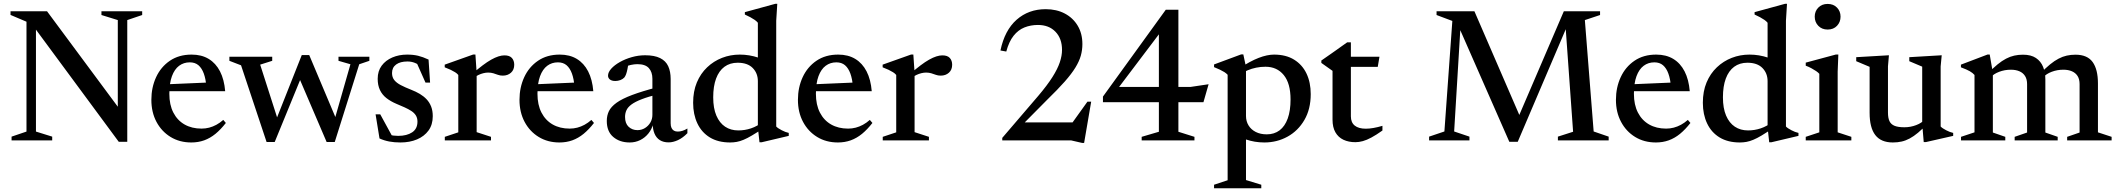

<svg xmlns="http://www.w3.org/2000/svg" viewBox="-20 -734 11071 1004"><path d="M118.5 -46V-620.5L35 -656V-675H226L624.5 -137.5L596 -93V-629L510.5 -655.5V-675H723.5V-655.5L645.5 -629V7.5H601L149.5 -604L168 -622V-46L253 -19.5V0H40.5V-19.5Z M982 -448.5Q1034 -448.5 1071.2 -426Q1108.5 -403.5 1130.5 -360.8Q1152.5 -318 1157.5 -257H846L847 -293L1103.5 -304L1059 -281.5Q1056 -321 1045.8 -349.2Q1035.5 -377.5 1017.8 -392.8Q1000 -408 972.5 -408Q940.5 -408 916.5 -390Q892.5 -372 879 -335.5Q865.5 -299 865.5 -243.5Q865.5 -186 886.5 -145.2Q907.5 -104.5 945.2 -83Q983 -61.5 1034 -61.5Q1054.5 -61.5 1073.8 -66.5Q1093 -71.5 1111.5 -81.5Q1130 -91.5 1147.5 -107L1161 -91Q1134.5 -57 1106.8 -34.2Q1079 -11.5 1047.8 -0.2Q1016.5 11 980.5 11Q919 11 872 -17.8Q825 -46.5 798.2 -96.8Q771.5 -147 771.5 -212Q771.5 -276.5 796.2 -330.2Q821 -384 868.2 -416.2Q915.5 -448.5 982 -448.5Z M1812.5 -398 1750 -416V-437.5H1911.5V-416L1858.5 -398L1730.5 8.5H1688L1538 -341.5L1562 -346.5L1416.5 8.5H1374L1240.5 -392.5L1179.5 -416V-437.5H1403.5V-416L1340.5 -396L1438 -92L1416.5 -89L1558 -446H1597L1746 -92.5L1724 -89Z M2109 -448.5Q2141 -448.5 2166 -442.5Q2191 -436.5 2221 -422.5L2229 -302H2205L2150.5 -424.5L2187 -382.5Q2167.5 -398 2149.5 -405.2Q2131.5 -412.5 2110.5 -412.5Q2073 -412.5 2051.5 -396.8Q2030 -381 2030 -352Q2030 -330 2041.8 -315.2Q2053.5 -300.5 2076 -288.8Q2098.5 -277 2130.5 -264.5Q2155 -255 2175.5 -242.8Q2196 -230.5 2211 -214.5Q2226 -198.5 2234.5 -176.8Q2243 -155 2243 -126.5Q2243 -82 2220.8 -51.5Q2198.5 -21 2160.5 -5Q2122.5 11 2074 11Q2042 11 2015.5 6Q1989 1 1964.5 -10L1944 -136H1968.5L2039.5 -6L1980 -44Q1998 -35.5 2011.8 -31Q2025.5 -26.5 2037.8 -25Q2050 -23.5 2062 -23.5Q2107.5 -23.5 2135.2 -42Q2163 -60.5 2163 -98Q2163 -116.5 2154.8 -130Q2146.5 -143.5 2131.2 -153.5Q2116 -163.5 2096 -172.5Q2076 -181.5 2053 -191Q2022.5 -204 2000.5 -221.2Q1978.5 -238.5 1966.8 -263.2Q1955 -288 1955 -322Q1955 -362.5 1975.8 -390.5Q1996.5 -418.5 2031.5 -433.5Q2066.5 -448.5 2109 -448.5Z M2617.5 -444.5Q2644.5 -444.5 2656.8 -430.8Q2669 -417 2669 -395.5Q2669 -369 2652 -353.8Q2635 -338.5 2609 -338.5Q2595 -338.5 2583.5 -342.8Q2572 -347 2559.8 -350.8Q2547.5 -354.5 2532.5 -354.5Q2520.5 -354.5 2507.5 -351.2Q2494.5 -348 2482 -342Q2469.5 -336 2459 -327.5L2449 -347.5Q2479 -373.5 2503.5 -392Q2528 -410.5 2548.5 -422Q2569 -433.5 2586.2 -439Q2603.5 -444.5 2617.5 -444.5ZM2472.5 -353.5V-43L2547.5 -18.5V0H2306V-18.5L2376.5 -42V-342Q2370 -350 2360 -356.2Q2350 -362.5 2336.5 -369Q2323 -375.5 2305.5 -382V-396L2454.5 -449H2466Z M2907 -448.5Q2959 -448.5 2996.2 -426Q3033.5 -403.5 3055.5 -360.8Q3077.5 -318 3082.5 -257H2771L2772 -293L3028.5 -304L2984 -281.5Q2981 -321 2970.8 -349.2Q2960.5 -377.5 2942.8 -392.8Q2925 -408 2897.5 -408Q2865.5 -408 2841.5 -390Q2817.5 -372 2804 -335.5Q2790.5 -299 2790.5 -243.5Q2790.5 -186 2811.5 -145.2Q2832.5 -104.5 2870.2 -83Q2908 -61.5 2959 -61.5Q2979.5 -61.5 2998.8 -66.5Q3018 -71.5 3036.5 -81.5Q3055 -91.5 3072.5 -107L3086 -91Q3059.5 -57 3031.8 -34.2Q3004 -11.5 2972.8 -0.2Q2941.5 11 2905.5 11Q2844 11 2797 -17.8Q2750 -46.5 2723.2 -96.8Q2696.5 -147 2696.5 -212Q2696.5 -276.5 2721.2 -330.2Q2746 -384 2793.2 -416.2Q2840.5 -448.5 2907 -448.5Z M3418.5 -278 3424.5 -242Q3370 -228.5 3335.8 -215.2Q3301.5 -202 3282.2 -187.8Q3263 -173.5 3255.8 -157.5Q3248.5 -141.5 3248.5 -122.5Q3248.5 -88.5 3267.2 -71Q3286 -53.5 3313.5 -53.5Q3335 -53.5 3352.8 -64.5Q3370.5 -75.5 3381 -93.5Q3391.5 -111.5 3391.5 -133.5V-322Q3391.5 -357 3373 -377.8Q3354.5 -398.5 3313 -398.5Q3297.5 -398.5 3278.8 -394.5Q3260 -390.5 3243.5 -382.5L3266.5 -408.5Q3264.5 -389.5 3261.2 -373.5Q3258 -357.5 3254 -346.2Q3250 -335 3244.5 -328.5Q3236.5 -320 3223.8 -315.2Q3211 -310.5 3197.5 -310.5Q3179.5 -310.5 3169.5 -318.2Q3159.5 -326 3159.5 -338.5Q3159.5 -356 3176.2 -374.8Q3193 -393.5 3221.2 -409.5Q3249.5 -425.5 3283.8 -435.2Q3318 -445 3353.5 -445Q3402.5 -445 3432 -430.2Q3461.5 -415.5 3474.2 -387.8Q3487 -360 3487 -321V-89.5Q3487 -74.5 3491.5 -65Q3496 -55.5 3504 -50.8Q3512 -46 3524.5 -46Q3536 -46 3548.8 -50Q3561.5 -54 3574.5 -62V-37.5Q3550.5 -13 3525 -1.2Q3499.5 10.5 3476.5 10.5Q3449 10.5 3430.5 -1.2Q3412 -13 3402.8 -34.8Q3393.5 -56.5 3393 -86L3396.5 -89.5Q3389 -59 3371 -36.5Q3353 -14 3327.8 -1.5Q3302.5 11 3273 11Q3220.5 11 3186.8 -17.8Q3153 -46.5 3153 -101.5Q3153 -130 3164.2 -153Q3175.5 -176 3204.2 -196.8Q3233 -217.5 3285.2 -237.2Q3337.5 -257 3418.5 -278Z M3943 -309.5Q3943 -351 3916 -378.5Q3889 -406 3837.5 -406Q3797 -406 3768.2 -384.8Q3739.5 -363.5 3724.5 -323.2Q3709.5 -283 3709.5 -225Q3709.5 -168 3726 -129.5Q3742.5 -91 3771.8 -71.5Q3801 -52 3841 -52Q3875 -52 3907.2 -62.8Q3939.5 -73.5 3969.5 -97.5L3970 -62Q3936.5 -40 3912 -25.5Q3887.5 -11 3868.2 -3Q3849 5 3832.2 8Q3815.5 11 3798 11Q3735.5 11 3692.2 -15.2Q3649 -41.5 3626.8 -88.5Q3604.5 -135.5 3604.5 -196.5Q3604.5 -256.5 3624 -303Q3643.5 -349.5 3677.8 -382Q3712 -414.5 3755.8 -431.5Q3799.5 -448.5 3848.5 -448.5Q3873.5 -448.5 3897.8 -444.5Q3922 -440.5 3947.5 -432Q3973 -423.5 4001.5 -409.5L3943 -388V-615Q3936.5 -623 3926.5 -630Q3916.5 -637 3903.5 -644Q3890.5 -651 3875 -658V-670.5L4034 -714H4044.5L4039 -625.5V-72.5Q4043.5 -67.5 4051.2 -62.5Q4059 -57.5 4068 -52.8Q4077 -48 4086.2 -44.5Q4095.5 -41 4104.5 -39V-23.5L3962.5 10H3951.5L3943 -67Z M4363 -448.5Q4415 -448.5 4452.2 -426Q4489.5 -403.5 4511.5 -360.8Q4533.5 -318 4538.5 -257H4227L4228 -293L4484.5 -304L4440 -281.5Q4437 -321 4426.8 -349.2Q4416.5 -377.5 4398.8 -392.8Q4381 -408 4353.5 -408Q4321.5 -408 4297.5 -390Q4273.5 -372 4260 -335.5Q4246.5 -299 4246.5 -243.5Q4246.5 -186 4267.5 -145.2Q4288.5 -104.5 4326.2 -83Q4364 -61.5 4415 -61.5Q4435.5 -61.5 4454.8 -66.5Q4474 -71.5 4492.5 -81.5Q4511 -91.5 4528.5 -107L4542 -91Q4515.5 -57 4487.8 -34.2Q4460 -11.5 4428.8 -0.2Q4397.5 11 4361.5 11Q4300 11 4253 -17.8Q4206 -46.5 4179.2 -96.8Q4152.5 -147 4152.5 -212Q4152.5 -276.5 4177.2 -330.2Q4202 -384 4249.2 -416.2Q4296.5 -448.5 4363 -448.5Z M4907.5 -444.5Q4934.5 -444.5 4946.8 -430.8Q4959 -417 4959 -395.5Q4959 -369 4942 -353.8Q4925 -338.5 4899 -338.5Q4885 -338.5 4873.5 -342.8Q4862 -347 4849.8 -350.8Q4837.5 -354.5 4822.5 -354.5Q4810.5 -354.5 4797.5 -351.2Q4784.5 -348 4772 -342Q4759.5 -336 4749 -327.5L4739 -347.5Q4769 -373.5 4793.5 -392Q4818 -410.5 4838.5 -422Q4859 -433.5 4876.2 -439Q4893.5 -444.5 4907.5 -444.5ZM4762.5 -353.5V-43L4837.5 -18.5V0H4596V-18.5L4666.5 -42V-342Q4660 -350 4650 -356.2Q4640 -362.5 4626.5 -369Q4613 -375.5 4595.5 -382V-396L4744.5 -449H4756Z M5569 -66.5 5666.5 -202.5H5686L5649 13.5H5639L5580.5 0H5221V-13L5409.5 -233Q5456.5 -288.5 5483.5 -331.2Q5510.5 -374 5522 -408.5Q5533.5 -443 5533.5 -473Q5533.5 -532.5 5499.2 -568Q5465 -603.5 5407.5 -603.5Q5369.5 -603.5 5337 -590.5Q5304.5 -577.5 5280.2 -547Q5256 -516.5 5242 -464.5L5211.5 -470Q5233.5 -575.5 5296 -630.8Q5358.5 -686 5448 -686Q5505 -686 5548 -663.2Q5591 -640.5 5615.5 -599.5Q5640 -558.5 5640 -503.5Q5640 -472.5 5631.8 -443Q5623.5 -413.5 5603.5 -380.8Q5583.5 -348 5547.5 -307.2Q5511.5 -266.5 5456.5 -213L5299.5 -54.5L5308.5 -94H5621Z M6142 -683V-45L6226 -18.5V0H5950V-18.5L6040 -45V-596L6086.5 -616L5815 -257L5806 -279.5H6206L6300 -293.5L6273 -199.5H5747.5V-229L6076 -683Z M6728.5 -214Q6728.5 -298 6693 -341.5Q6657.5 -385 6597.5 -385Q6572.5 -385 6549 -380.2Q6525.5 -375.5 6504.5 -366.5Q6483.5 -357.5 6465 -342.5L6461 -376.5Q6489 -395.5 6514 -409Q6539 -422.5 6561.5 -431.2Q6584 -440 6604.2 -444.2Q6624.5 -448.5 6642 -448.5Q6704.5 -448.5 6747.2 -422Q6790 -395.5 6812 -349.2Q6834 -303 6834 -242Q6834 -163.5 6801 -106.8Q6768 -50 6712.8 -19.5Q6657.5 11 6591.5 11Q6566 11 6542 7Q6518 3 6492.8 -5.5Q6467.5 -14 6439 -27.5H6495.5V207.5L6575.5 232V250.5H6328.5V232L6399.5 208.5V-343Q6392.5 -350.5 6382.8 -356.8Q6373 -363 6359.5 -369.5Q6346 -376 6328.5 -383V-397L6470 -449.5H6481.5L6495.5 -384V-127.5Q6495.5 -100 6508.8 -78.2Q6522 -56.5 6546.5 -44Q6571 -31.5 6604 -31.5Q6643.5 -31.5 6671.2 -52.5Q6699 -73.5 6713.8 -114.5Q6728.5 -155.5 6728.5 -214Z M7044 -125.5Q7044 -93.5 7064.2 -77.2Q7084.5 -61 7122 -61Q7140.5 -61 7162 -64.8Q7183.5 -68.5 7209 -76V-51.5Q7176 -28 7151.2 -14.8Q7126.5 -1.5 7106.2 4Q7086 9.5 7067.5 9.5Q7032 9.5 7005 -3.2Q6978 -16 6963 -42.2Q6948 -68.5 6948 -108V-363.5L6889.5 -405V-417.5Q6900.5 -425 6913.2 -434Q6926 -443 6939.8 -452.5Q6953.5 -462 6967.8 -472.2Q6982 -482.5 6996.2 -492.5Q7010.5 -502.5 7024.5 -512.5H7044V-423ZM7006 -384.5V-437.5H7193.5L7184.5 -384.5Z M8313.5 -46.5 8392 -19.5V0H8126.5V-19.5L8206 -45L8166.5 -596.5L8173.5 -595L7916.5 7.5H7872.5L7610 -590L7617 -591.5L7584 -46.5L7664 -19.5V0H7453V-19.5L7533 -46.5L7574.5 -624.5L7492 -655.5V-675H7690L7931 -118.5H7918.5L8157.5 -675H8347V-655.5L8267.5 -629Z M8640.5 -448.5Q8692.5 -448.5 8729.8 -426Q8767 -403.5 8789 -360.8Q8811 -318 8816 -257H8504.5L8505.5 -293L8762 -304L8717.5 -281.5Q8714.5 -321 8704.2 -349.2Q8694 -377.5 8676.2 -392.8Q8658.5 -408 8631 -408Q8599 -408 8575 -390Q8551 -372 8537.5 -335.5Q8524 -299 8524 -243.5Q8524 -186 8545 -145.2Q8566 -104.5 8603.8 -83Q8641.5 -61.5 8692.5 -61.5Q8713 -61.5 8732.2 -66.5Q8751.5 -71.5 8770 -81.5Q8788.5 -91.5 8806 -107L8819.5 -91Q8793 -57 8765.2 -34.2Q8737.5 -11.5 8706.2 -0.2Q8675 11 8639 11Q8577.5 11 8530.5 -17.8Q8483.5 -46.5 8456.8 -96.8Q8430 -147 8430 -212Q8430 -276.5 8454.8 -330.2Q8479.5 -384 8526.8 -416.2Q8574 -448.5 8640.5 -448.5Z M9223 -309.5Q9223 -351 9196 -378.5Q9169 -406 9117.5 -406Q9077 -406 9048.2 -384.8Q9019.5 -363.5 9004.5 -323.2Q8989.5 -283 8989.5 -225Q8989.5 -168 9006 -129.5Q9022.5 -91 9051.8 -71.5Q9081 -52 9121 -52Q9155 -52 9187.2 -62.8Q9219.5 -73.5 9249.5 -97.5L9250 -62Q9216.5 -40 9192 -25.5Q9167.5 -11 9148.2 -3Q9129 5 9112.2 8Q9095.5 11 9078 11Q9015.5 11 8972.2 -15.2Q8929 -41.5 8906.8 -88.5Q8884.5 -135.5 8884.5 -196.5Q8884.5 -256.5 8904 -303Q8923.5 -349.5 8957.8 -382Q8992 -414.5 9035.8 -431.5Q9079.5 -448.5 9128.5 -448.5Q9153.5 -448.5 9177.8 -444.5Q9202 -440.5 9227.5 -432Q9253 -423.5 9281.5 -409.5L9223 -388V-615Q9216.5 -623 9206.5 -630Q9196.5 -637 9183.5 -644Q9170.5 -651 9155 -658V-670.5L9314 -714H9324.5L9319 -625.5V-72.5Q9323.5 -67.5 9331.2 -62.5Q9339 -57.5 9348 -52.8Q9357 -48 9366.2 -44.5Q9375.5 -41 9384.5 -39V-23.5L9242.5 10H9231.5L9223 -67Z M9537 -579.5Q9507 -579.5 9488.2 -599Q9469.5 -618.5 9469.5 -647Q9469.5 -675 9488.2 -694.2Q9507 -713.5 9537 -713.5Q9567.5 -713.5 9586 -694.2Q9604.5 -675 9604.5 -647Q9604.5 -618.5 9586 -599Q9567.5 -579.5 9537 -579.5ZM9593 -449 9589.5 -359.5V-42L9661 -18.5V0H9422.5V-18.5L9493.5 -42V-348Q9487.5 -355 9476.5 -362.5Q9465.5 -370 9451.5 -377.5Q9437.5 -385 9422.5 -390.5V-406.5L9580.5 -449Z M9852.5 -145.5Q9852.5 -117 9860.5 -100.2Q9868.5 -83.5 9887.2 -76Q9906 -68.5 9938.5 -68.5Q9970.5 -68.5 10000 -79.8Q10029.5 -91 10043.5 -108.5L10061 -89Q10033 -59.5 10010 -40.2Q9987 -21 9966 -9.8Q9945 1.5 9923.8 6.2Q9902.5 11 9878 11Q9816 11 9786.2 -27.8Q9756.5 -66.5 9756.5 -144V-384.5L9686.5 -414V-435L9857.5 -445L9852.5 -387ZM10039.5 9 10031.5 -85V-385.5L9964 -414V-435L10133.5 -445L10128 -386.5V-72.5Q10132.5 -67.5 10140.2 -62.5Q10148 -57.5 10157 -52.8Q10166 -48 10175.2 -44.5Q10184.5 -41 10193.5 -39V-23.5L10050.5 9Z M10401 -353.5V-41L10466 -18.5V0H10234.5V-18.5L10305 -42V-342Q10296 -352.5 10280.5 -361.5Q10265 -370.5 10234 -382V-396L10373.5 -449H10384.5ZM10675.5 -318.5V-41L10740 -18.5V0H10515V-18.5L10580 -41V-294Q10580 -319.5 10569.5 -336.2Q10559 -353 10540 -361.2Q10521 -369.5 10495 -369.5Q10463 -369.5 10434 -358.5Q10405 -347.5 10391 -330.5L10374 -349Q10402 -378 10425.2 -397Q10448.5 -416 10470 -427.2Q10491.5 -438.5 10513 -443.2Q10534.5 -448 10558.5 -448Q10600.5 -448 10626.2 -430.8Q10652 -413.5 10663.8 -384Q10675.5 -354.5 10675.5 -318.5ZM10950.5 -297.5V-42L11022 -18.5V0H10789.5V-18.5L10854.5 -41V-294Q10854.5 -320 10844 -336.5Q10833.5 -353 10814.5 -361.2Q10795.5 -369.5 10769.5 -369.5Q10737.5 -369.5 10708.5 -358.5Q10679.5 -347.5 10666 -330.5L10648.5 -349Q10676.5 -378 10699.8 -397Q10723 -416 10744.5 -427.2Q10766 -438.5 10787.5 -443.2Q10809 -448 10833 -448Q10895 -448 10922.8 -409.5Q10950.5 -371 10950.5 -297.5Z"/></svg>

Font: Newsreader 24pt Medium
Style: Regular
Weight: 500
Designer: Hugues Gentile
Foundry: Production Type
Version: Version 1.003